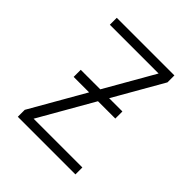

<svg xmlns="http://www.w3.org/2000/svg" viewBox="-185 -795 919 919"><g transform="rotate(45 275.0 -335.0)"><path d="M470 0H80V-47L410 -623H80V-670H470V-623L140 -47H470ZM416 -324H134V-372H416Z"/></g></svg>

Font: Lode Dark Term
Style: Regular
Weight: 400
Monospace: yes
Designer: Belleve Invis
Foundry: Belleve Invis
Version: Version 29.2.0